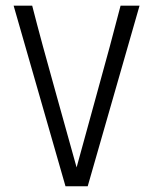

<svg xmlns="http://www.w3.org/2000/svg" viewBox="-20 -647 532 667"><path d="M91.8 -627.4Q123.5 -503.4 177 -313.2Q230.5 -123 246.1 -65.4Q259.8 -117.2 313.2 -309.6Q366.7 -502 398.9 -627.4H464.8L284.7 0H207.5L27.3 -627.4Z"/></svg>

Font: Anaheim
Style: Regular
Weight: 400
Designer: vernon adams
Foundry: vernon adams
Version: Version 1.002; ttfautohint (v0.93.5-3d13) -l 8 -r 50 -G 200 